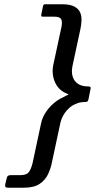

<svg xmlns="http://www.w3.org/2000/svg" viewBox="-20 -766 466 900"><path d="M5 96 11 71Q13 61 17.5 58Q22 55 31 55H75Q106 55 116.5 39Q127 23 133 -3L173 -190Q178 -213 192.5 -236.5Q207 -260 229 -279.5Q251 -299 276 -310Q282 -314 289.5 -317.5Q297 -321 301 -322Q301 -323 299 -324.5Q297 -326 294 -327Q268 -337 252 -357Q236 -377 230 -404Q224 -431 229 -458L266 -630Q273 -656 268.5 -672Q264 -688 233 -688H180Q175 -688 174 -690Q173 -692 173 -695L182 -739Q183 -742 185 -744Q187 -746 192 -746H272Q309 -746 329 -735Q349 -724 356 -707Q363 -690 362 -669.5Q361 -649 357 -630L320 -458Q311 -414 330.5 -387.5Q350 -361 392 -361Q399 -361 402.5 -359Q406 -357 405 -352L395 -302Q394 -297 391.5 -292.5Q389 -288 382 -288Q359 -288 344 -282.5Q329 -277 319 -271Q300 -259 284.5 -237.5Q269 -216 263 -190L223 -3Q218 23 205.5 50Q193 77 166.5 95.5Q140 114 90 114H19Q8 114 5.5 110Q3 106 5 96Z"/></svg>

Font: Glory Medium
Style: Italic
Weight: 500
Italic angle: -12°
Version: Version 1.011